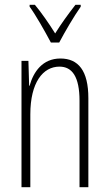

<svg xmlns="http://www.w3.org/2000/svg" viewBox="-20 -784 458 804"><path d="M193 -606H228C253 -653 288 -713 318 -756V-764H296C262 -720 238 -687 211 -644C185 -686 152 -733 126 -764H104V-756C129 -722 167 -655 193 -606ZM233 -539C158 -539 120 -483 104 -425H102L99 -529H70V0H107V-305C107 -439 160 -505 229 -505C282 -505 313 -463 313 -362V0H350V-373C350 -488 308 -539 233 -539Z"/></svg>

Font: Noto Sans Sinhala UI ExtraCondensed ExtraLight
Style: Regular
Weight: 200
Width: 2
Designer: Jelle Bosma - Monotype Design Team
Foundry: Monotype Imaging Inc.
Version: Version 2.006